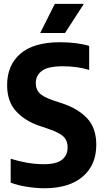

<svg xmlns="http://www.w3.org/2000/svg" viewBox="-20 -969 538 998"><path d="M211 9.5Q170 9.5 122.2 2.2Q74.5 -5 35.5 -19.5V-144Q76 -131 120.2 -123.2Q164.5 -115.5 208 -115.5Q272.5 -115.5 302 -138.5Q331.5 -161.5 331.5 -203Q331.5 -237.5 310.5 -258.5Q289.5 -279.5 232 -299L182 -316Q109 -341 63 -391.5Q17 -442 17 -526.5Q17 -630 86 -689.8Q155 -749.5 293 -749.5Q335 -749.5 374.5 -744.5Q414 -739.5 443.5 -730.5V-605.5Q413 -615 377.8 -619.8Q342.5 -624.5 307.5 -624.5Q228 -624.5 197 -600.2Q166 -576 166 -537.5Q166 -504.5 185 -485Q204 -465.5 255.5 -447.5L305.5 -431Q387 -403.5 433.8 -353.2Q480.5 -303 480.5 -216Q480.5 -111.5 410 -51Q339.5 9.5 211 9.5ZM189 -797.5 265 -949H416L318 -797.5Z"/></svg>

Font: Encode Sans Condensed Condensed
Style: Bold
Weight: 700
Width: 3
Designer: Multiple Designers
Foundry: Impallari Type
Version: Version 3.000; ttfautohint (v1.8.3) -l 8 -r 50 -G 200 -x 14 